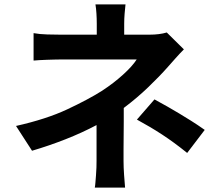

<svg xmlns="http://www.w3.org/2000/svg" viewBox="-20 -801 996 875"><path d="M53 -227Q191 -258 286 -302.5Q381 -347 443 -386Q498 -422 540.5 -460.5Q583 -499 603 -530H257Q244 -530 227.5 -529.5Q211 -529 193.5 -528.5Q176 -528 160 -527Q144 -526 133 -525V-650Q160 -645 195 -644Q230 -643 255 -643H421V-693Q421 -716 419.5 -739.5Q418 -763 415 -781H552Q550 -764 548 -740Q546 -716 546 -693V-643H661Q707 -643 740 -653L818 -576Q800 -558 780 -535.5Q760 -513 745 -496Q708 -454 656 -404Q604 -354 544 -309Q544 -280 544 -247Q544 -214 543.5 -182Q543 -150 543 -120.5Q543 -91 543 -68Q543 -39 545.5 -3.5Q548 32 550 54H412Q414 44 415 29Q416 14 417.5 -2.5Q419 -19 419.5 -36.5Q420 -54 420 -68V-231Q354 -196 279 -166.5Q204 -137 126 -114ZM684 -348Q717 -330 743.5 -315Q770 -300 796.5 -284Q823 -268 851 -250.5Q879 -233 913 -209L833 -104Q802 -129 774 -149.5Q746 -170 718.5 -188Q691 -206 663 -222.5Q635 -239 604 -256Z"/></svg>

Font: Kinto Sans
Style: Bold
Weight: 700
Designer: Authors: Ryoko NISHIZUKA  (kana & ideographs); Paul D. Hunt (Latin, Greek & Cyrillic); Wenlong ZHANG  (bopomofo); Sandol
Foundry: Adobe Systems Incorporated, ookami Inc.
Version: Version 0.001